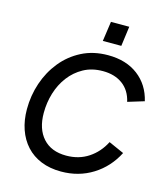

<svg xmlns="http://www.w3.org/2000/svg" viewBox="-131 -1001 967 1114"><g transform="rotate(15 352.5 -444.0)"><path d="M340 13Q273 13 220 -8.5Q167 -30 130.5 -70Q94 -110 75 -165Q56 -220 56 -286Q56 -368 81.5 -443.5Q107 -519 155.5 -579Q204 -639 273.5 -674.5Q343 -710 431 -710Q540 -710 611.5 -655.5Q683 -601 705 -507L607 -477Q592 -543 544.5 -578Q497 -613 426 -613Q360 -613 310 -585.5Q260 -558 225.5 -512.5Q191 -467 173.5 -409.5Q156 -352 156 -290Q156 -194 205.5 -139Q255 -84 345 -84Q421 -84 478.5 -122Q536 -160 569 -225L661 -184Q614 -92 530 -39.5Q446 13 340 13ZM379 -782 396 -901H506L490 -782Z"/></g></svg>

Font: Hanken Grotesk Medium
Style: Italic
Weight: 500
Italic angle: -8°
Designer: Alfredo Marco Pradil
Foundry: Hanken Design Co.
Version: Version 3.013